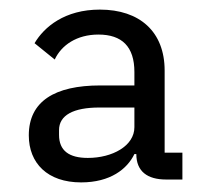

<svg xmlns="http://www.w3.org/2000/svg" viewBox="-20 -724 439 400"><path d="M360 -406H323V-577C323 -658 271 -704 188 -704C115 -704 72 -668 52 -634L94 -600C108 -630 140 -652 185 -652C234 -652 260 -627 260 -574V-546H189C94 -546 40 -513 40 -442C40 -384 79 -344 149 -344C210 -344 245 -372 260 -403H264C264 -367 287 -350 326 -350H360ZM260 -500V-459C260 -420 214 -395 163 -395C124 -395 103 -410 103 -443V-453C103 -484 133 -500 187 -500Z"/></svg>

Font: IBM Plex Devanagari
Style: Regular
Weight: 400
Designer: Mike Abbink, Paul van der Laan, Pieter van Rosmalen, Erin McLaughlin
Foundry: Bold Monday
Version: Version 1.0